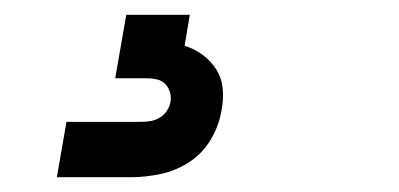

<svg xmlns="http://www.w3.org/2000/svg" viewBox="-20 -20 540 260"><path d="M57 220 70 145H170Q177 145 183.5 144Q190 143 196 139.5Q202 136 206 130Q210 124 211 117Q212 111 210 104.5Q208 98 203.5 93.5Q199 89 192.5 87.5Q186 86 179 86H136L151 0H237L230 42Q243 46 254 54Q265 62 272.5 73.5Q280 85 281.5 99.5Q283 114 280 129Q277 149 266 168Q255 187 237 199Q219 211 198 215.5Q177 220 157 220Z"/></svg>

Font: Iosevka Term Curly SmBd Obl
Style: Regular
Weight: 600
Italic angle: -9°
Designer: Belleve Invis
Foundry: Belleve Invis
Version: Version 32.3.0